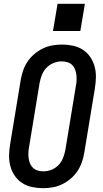

<svg xmlns="http://www.w3.org/2000/svg" viewBox="-20 -976 540 1004"><path d="M205 8Q176 8 147.5 2Q119 -4 96 -19Q73 -34 57.5 -56.5Q42 -79 34.5 -106Q27 -133 27.5 -162.5Q28 -192 33 -222L88 -556Q92 -581 100.5 -606Q109 -631 123.5 -653Q138 -675 159 -693Q180 -711 204 -722.5Q228 -734 253.5 -738.5Q279 -743 304 -743Q333 -743 361.5 -737Q390 -731 413 -716Q436 -701 451.5 -678.5Q467 -656 474.5 -629Q482 -602 481.5 -572.5Q481 -543 476 -513L421 -179Q417 -154 408.5 -129Q400 -104 385.5 -82Q371 -60 350 -42Q329 -24 305 -12.5Q281 -1 255.5 3.5Q230 8 205 8ZM207 -80Q228 -80 249.5 -88.5Q271 -97 286.5 -113.5Q302 -130 310 -151Q318 -172 322 -193L377 -528Q380 -543 380.5 -558Q381 -573 379 -587.5Q377 -602 371.5 -615Q366 -628 356 -637.5Q346 -647 331.5 -651Q317 -655 302 -655Q281 -655 260 -646.5Q239 -638 223 -621.5Q207 -605 199 -584Q191 -563 187 -542L132 -207Q129 -192 128.5 -177Q128 -162 130 -147.5Q132 -133 137.5 -120Q143 -107 153.5 -97.5Q164 -88 178 -84Q192 -80 207 -80ZM257 -814 281 -956H424L400 -814Z"/></svg>

Font: Iosevka SS04 Semibold Oblique
Style: Regular
Weight: 600
Italic angle: -9°
Monospace: yes
Designer: Belleve Invis
Foundry: Belleve Invis
Version: Version 19.0.0; ttfautohint (v1.8.4)